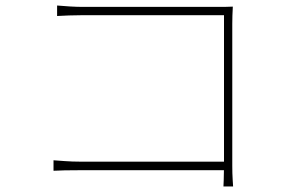

<svg xmlns="http://www.w3.org/2000/svg" viewBox="-20 -681 1040 696"><path d="M187 -661Q209 -659 234.5 -657.5Q260 -656 282 -656H763Q778 -656 792.5 -656Q807 -656 824 -657Q823 -641 822.5 -624.5Q822 -608 822 -595V-80Q822 -52 823.5 -28.5Q825 -5 825 -5H790Q790 -5 791 -28.5Q792 -52 792 -78V-626H283Q259 -626 230 -625Q201 -624 187 -623ZM174 -100Q187 -99 215 -97Q243 -95 271 -95H803V-64H272Q240 -64 215 -63.5Q190 -63 174 -62Z"/></svg>

Font: Shanggu Sans SC VF
Style: Regular
Weight: 250
Designer: GuiWonder
Version: Version 1.021